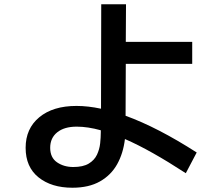

<svg xmlns="http://www.w3.org/2000/svg" viewBox="-20 -820 1040 899"><path d="M319 59Q221 59 160.5 10.5Q100 -38 100 -128Q100 -218 164 -271Q228 -324 338 -324Q392 -324 453 -311L454 -800H570L569 -624H880V-521H569L568 -278Q719 -223 901 -106L850 -9Q767 -63 696 -103Q625 -143 565 -169Q557 -102 528.5 -51Q500 0 448 29.5Q396 59 319 59ZM215 -128Q215 -82 247 -60Q279 -38 323 -38Q369 -38 395.5 -54Q422 -70 434 -95.5Q446 -121 449 -149Q452 -177 452 -202V-210Q391 -227 339 -227Q281 -227 248 -200.5Q215 -174 215 -128Z"/></svg>

Font: Murecho Medium
Style: Regular
Weight: 500
Designer: Neil Summerour
Foundry: Positype
Version: Version 1.010; ttfautohint (v1.8.3)